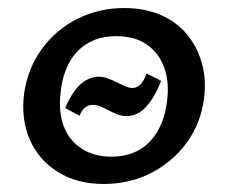

<svg xmlns="http://www.w3.org/2000/svg" viewBox="-20 -448 568 478"><path d="M238 10Q171 10 123 -20.5Q75 -51 53.5 -102Q32 -153 40 -215Q49 -278 84.5 -326.5Q120 -375 173.5 -401.5Q227 -428 289 -428Q340 -428 379.5 -411Q419 -394 445 -363Q471 -332 482.5 -291Q494 -250 488 -203Q480 -141 445 -93Q410 -45 356.5 -17.5Q303 10 238 10ZM257 -58Q297 -58 326 -74.5Q355 -91 373 -122.5Q391 -154 396 -197Q402 -244 388.5 -280.5Q375 -317 345 -337.5Q315 -358 269 -358Q231 -358 201.5 -342Q172 -326 154 -295Q136 -264 131 -219Q125 -169 139 -133Q153 -97 184 -77.5Q215 -58 257 -58ZM295 -159Q283 -159 271.5 -163.5Q260 -168 250 -173.5Q240 -179 230 -183Q220 -187 211 -187Q199 -187 191 -179.5Q183 -172 178 -160L142 -179Q152 -202 164.5 -220Q177 -238 193 -247.5Q209 -257 225 -257Q237 -257 248 -253Q259 -249 270 -243.5Q281 -238 291 -233.5Q301 -229 310 -229Q320 -229 328.5 -236.5Q337 -244 345 -265L381 -247Q366 -207 344.5 -183Q323 -159 295 -159Z"/></svg>

Font: Ysabeau SemiBold
Style: Italic
Weight: 600
Italic angle: -12°
Designer: Christian Thalmann (Catharsis Fonts)
Version: Version 2.002